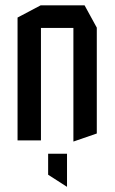

<svg xmlns="http://www.w3.org/2000/svg" viewBox="-20 -528 433 722"><path d="M46 0V-462L133 -508H298L344 -424V-26L257 4H256V-423H134V0ZM231 174 161 129V50H232V174Z"/></svg>

Font: Foldit Thin
Style: Regular
Weight: 400
Version: Version 1.003